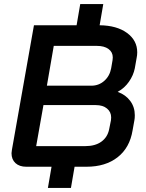

<svg xmlns="http://www.w3.org/2000/svg" viewBox="-20 -825 721 950"><path d="M563 -371V-370Q602 -356 624.5 -325.5Q647 -295 647 -255Q647 -239 645 -230L636 -180Q622 -94 562 -47Q502 0 408 0H349L331 105H217L235 0H110Q76 0 56.5 -18Q37 -36 37 -67Q37 -72 39 -84L148 -700H359L377 -805H491L473 -700Q558 -699 608.5 -662Q659 -625 659 -566Q659 -552 656 -538L647 -487Q640 -452 618 -420.5Q596 -389 563 -371ZM538 -541Q538 -567 517 -582.5Q496 -598 459 -598H246L212 -401H432Q469 -401 496 -425Q523 -449 530 -487L537 -528Q538 -532 538 -541ZM530 -244Q530 -271 509.5 -288Q489 -305 454 -305H195L159 -102H402Q451 -102 481.5 -124Q512 -146 520 -185L529 -230Q530 -235 530 -244Z"/></svg>

Font: Bai Jamjuree SemiBold
Style: Italic
Weight: 600
Italic angle: -10°
Version: Version 1.000; ttfautohint (v1.6)